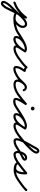

<svg xmlns="http://www.w3.org/2000/svg" viewBox="1708 -2341 929 4435"><g transform="rotate(90 2172.5 -123.5)"><path d="M25 30Q15 34 5.5 29.5Q-4 25 -7 16Q-11 6 -6.5 -3.5Q-2 -13 7 -16Q52 -33 91.5 -53Q131 -73 170 -102Q219 -137 262 -180.5Q305 -224 341 -272Q341 -272 341 -272Q341 -272 341 -272Q347 -280 357.5 -281.5Q368 -283 376 -277Q384 -271 385.5 -260.5Q387 -250 381 -242Q343 -191 297.5 -145Q252 -99 200 -61Q158 -31 115.5 -9Q73 13 25 30Q25 30 25 30Q25 30 25 30ZM339 -268Q344 -278 353.5 -281Q363 -284 372 -279Q382 -274 385 -264.5Q388 -255 383 -246Q359 -199 336 -151.5Q313 -104 289 -56Q259 6 227.5 67.5Q196 129 167 191Q158 210 141 236Q124 262 101.5 285Q79 308 54 317.5Q29 327 3 312Q-21 297 -24 273Q-27 249 -16 221Q-5 193 13 165.5Q31 138 50 116Q69 94 80 82Q133 27 186.5 -25.5Q240 -78 289 -136Q307 -158 336.5 -187.5Q366 -217 401 -242.5Q436 -268 472.5 -280Q509 -292 542 -281Q542 -281 542 -281Q542 -281 542 -281Q542 -281 542 -281Q542 -281 542 -281Q575 -269 588.5 -239Q602 -209 600 -174.5Q598 -140 583 -114Q583 -114 583 -114Q583 -114 583 -114Q562 -78 532 -44.5Q502 -11 464 10.5Q426 32 382 32Q382 32 382 32Q381 32 381 32Q343 31 304 23Q265 15 237 -15Q231 -23 231.5 -33.5Q232 -44 239 -51Q247 -57 257.5 -56.5Q268 -56 275 -49Q294 -28 325 -23.5Q356 -19 383 -18Q383 -18 382 -18Q382 -18 382 -18Q416 -18 446 -36.5Q476 -55 500 -83Q524 -111 539 -138Q539 -138 539 -138Q539 -138 539 -138Q546 -151 549 -171Q552 -191 547.5 -209Q543 -227 526 -233Q526 -233 526 -233Q526 -233 526 -233Q503 -241 474 -228Q445 -215 416 -191Q387 -167 363 -142.5Q339 -118 327 -104Q278 -45 223.5 8Q169 61 116 116Q91 142 64 176.5Q37 211 28 247Q27 251 26 258.5Q25 266 29 268Q38 274 52.5 262.5Q67 251 81.5 231.5Q96 212 107 194Q118 176 121 169Q151 107 182.5 45.5Q214 -16 245 -78Q268 -126 291 -173.5Q314 -221 339 -268Q339 -268 339 -268Q339 -268 339 -268ZM239 -51Q247 -58 257.5 -57Q268 -56 275 -49Q289 -32 317.5 -25Q346 -18 379.5 -17.5Q413 -17 444 -19.5Q475 -22 495 -25Q495 -25 495 -25Q494 -25 494 -25Q544 -32 601.5 -50.5Q659 -69 701 -97Q709 -103 719.5 -101.5Q730 -100 735 -91Q741 -83 739.5 -72.5Q738 -62 729 -57Q683 -24 620 -3.5Q557 17 502 25Q502 25 501 25Q501 25 501 25Q474 28 437 31Q400 34 362 31.5Q324 29 291 18Q258 7 237 -15Q230 -23 231 -33.5Q232 -44 239 -51Z M694 -63Q689 -71 690.5 -81.5Q692 -92 701 -98Q734 -120 781.5 -151.5Q829 -183 883 -212.5Q937 -242 989 -262Q1041 -282 1083 -282Q1101 -282 1119 -277Q1137 -272 1153 -261Q1162 -254 1163 -244.5Q1164 -235 1159 -227Q1154 -220 1145 -216.5Q1136 -213 1125 -219Q1105 -231 1081 -231Q1049 -231 1007 -214Q965 -197 926 -168.5Q887 -140 861.5 -105Q836 -70 836 -34Q836 -22 842 -20Q848 -18 860 -18Q899 -18 938 -42Q977 -66 1012 -103Q1047 -140 1074.5 -179.5Q1102 -219 1119 -250Q1125 -261 1135 -262.5Q1145 -264 1153 -260Q1161 -255 1165 -246Q1169 -237 1163 -226Q1153 -208 1135 -182Q1117 -156 1098 -128Q1079 -100 1065.5 -74.5Q1052 -49 1052 -32Q1052 -24 1062.5 -22Q1073 -20 1078 -20Q1109 -20 1143 -32Q1177 -44 1209 -62Q1241 -80 1266 -97Q1274 -103 1284 -101.5Q1294 -100 1300 -91Q1306 -83 1304.5 -73Q1303 -63 1294 -57Q1265 -36 1228.5 -16Q1192 4 1153 17Q1114 30 1078 30Q1050 30 1026 15Q1002 0 1002 -32Q1002 -58 1015 -86.5Q1028 -115 1047.5 -143.5Q1067 -172 1086.5 -199Q1106 -226 1119 -250Q1125 -261 1135 -262.5Q1145 -264 1153 -260Q1161 -255 1165 -246Q1169 -237 1163 -226Q1142 -188 1110 -143.5Q1078 -99 1038 -59Q998 -19 952.5 6.5Q907 32 860 32Q828 32 807 16Q786 0 786 -34Q786 -71 805.5 -107Q825 -143 857 -174.5Q889 -206 928 -230Q967 -254 1007 -267.5Q1047 -281 1081 -281Q1119 -281 1151 -263Q1161 -257 1161.5 -247Q1162 -237 1157 -229Q1152 -221 1142.5 -217.5Q1133 -214 1123 -221Q1115 -227 1104 -229.5Q1093 -232 1083 -232Q1056 -232 1019 -219Q982 -206 940.5 -185Q899 -164 859 -140Q819 -116 785 -94Q751 -72 729 -56Q721 -51 710.5 -52.5Q700 -54 694 -63Z M1294 -56Q1286 -51 1275.5 -52.5Q1265 -54 1259 -63Q1254 -71 1255.5 -81.5Q1257 -92 1266 -98Q1324 -138 1385 -185.5Q1446 -233 1493 -287Q1501 -295 1515 -293Q1530 -291 1534 -281Q1542 -266 1560.5 -260Q1579 -254 1594 -253Q1607 -252 1614 -239Q1621 -225 1614 -214Q1595 -186 1575.5 -156.5Q1556 -127 1542.5 -95Q1529 -63 1529 -27Q1529 -18 1534.5 -17.5Q1540 -17 1548 -17Q1576 -17 1611 -30.5Q1646 -44 1678.5 -62.5Q1711 -81 1733 -97Q1733 -97 1733 -97Q1733 -97 1733 -97Q1742 -103 1752 -101.5Q1762 -100 1768 -92Q1774 -83 1772.5 -73Q1771 -63 1763 -57Q1736 -37 1698.5 -16.5Q1661 4 1621.5 18.5Q1582 33 1548 33Q1519 33 1499 18.5Q1479 4 1479 -27Q1479 -69 1493.5 -105.5Q1508 -142 1529 -175.5Q1550 -209 1572 -242Q1576 -247 1581.5 -241.5Q1587 -236 1592 -227Q1596 -219 1597 -211Q1598 -203 1592 -203Q1562 -205 1532.5 -218Q1503 -231 1490 -259Q1487 -264 1494.5 -265Q1502 -266 1511 -265Q1521 -264 1527.5 -260.5Q1534 -257 1531 -253Q1481 -198 1418 -148.5Q1355 -99 1294 -56Q1294 -56 1294 -56Q1294 -56 1294 -56Z M1762 -56Q1754 -51 1743.5 -52.5Q1733 -54 1727 -63Q1722 -71 1723.5 -81.5Q1725 -92 1734 -98Q1759 -115 1788 -145.5Q1817 -176 1848 -207Q1879 -238 1910.5 -259.5Q1942 -281 1972 -281Q2001 -281 2027.5 -263Q2054 -245 2062 -216Q2062 -216 2062 -216Q2062 -216 2062 -216Q2065 -206 2060 -197Q2055 -188 2045 -185Q2035 -182 2026 -187Q2017 -192 2014 -202Q2010 -215 1997.5 -223Q1985 -231 1972 -231Q1954 -231 1935 -218Q1916 -205 1897.5 -186Q1879 -167 1863 -148Q1847 -129 1835 -117Q1818 -101 1800 -85.5Q1782 -70 1762 -56Q1762 -56 1762 -56Q1762 -56 1762 -56ZM2062 -216Q2065 -206 2060 -197Q2055 -188 2045 -185Q2035 -182 2026 -187Q2017 -192 2014 -202Q2010 -215 1997.5 -223Q1985 -231 1972 -231Q1948 -231 1925 -212.5Q1902 -194 1883 -165.5Q1864 -137 1853 -108Q1842 -79 1842 -59Q1842 -43 1852.5 -34.5Q1863 -26 1878 -23Q1893 -20 1906 -20Q1963 -20 2018 -42.5Q2073 -65 2120 -97Q2120 -97 2120 -97Q2120 -97 2120 -97Q2128 -103 2138.5 -101.5Q2149 -100 2154 -91Q2160 -83 2158.5 -72.5Q2157 -62 2148 -57Q2096 -20 2033.5 5Q1971 30 1906 30Q1878 30 1852 21Q1826 12 1809 -8Q1792 -28 1792 -59Q1792 -90 1806.5 -128Q1821 -166 1846.5 -201Q1872 -236 1904.5 -258.5Q1937 -281 1972 -281Q2001 -281 2027.5 -263Q2054 -245 2062 -216Q2062 -216 2062 -216Q2062 -216 2062 -216Z M2148 -56Q2140 -51 2129.5 -52.5Q2119 -54 2113 -63Q2108 -71 2109.5 -81.5Q2111 -92 2120 -98Q2177 -137 2232.5 -182Q2288 -227 2339 -274Q2347 -281 2356 -280Q2365 -279 2372 -274Q2378 -269 2380.5 -260Q2383 -251 2377 -242Q2369 -229 2353.5 -205Q2338 -181 2321 -152.5Q2304 -124 2289.5 -96.5Q2275 -69 2268.5 -48Q2262 -27 2269 -20Q2272 -16 2280 -15Q2288 -14 2293 -14Q2346 -14 2393.5 -41Q2441 -68 2483 -97Q2491 -103 2501 -101.5Q2511 -100 2517 -91Q2523 -83 2521.5 -73Q2520 -63 2511 -57Q2463 -22 2409 7Q2355 36 2293 36Q2249 36 2232 18.5Q2215 1 2216.5 -28Q2218 -57 2232.5 -91.5Q2247 -126 2267 -160Q2287 -194 2305.5 -222.5Q2324 -251 2335 -268Q2340 -277 2350 -276Q2360 -275 2367 -269Q2375 -262 2378 -253Q2381 -244 2373 -236Q2320 -189 2263.5 -143Q2207 -97 2148 -56Q2148 -56 2148 -56Q2148 -56 2148 -56ZM2455 -414Q2455 -416 2459.5 -411.5Q2464 -407 2462 -407Q2460 -407 2464.5 -411.5Q2469 -416 2469 -414Q2469 -412 2464.5 -416.5Q2460 -421 2462 -421Q2464 -421 2459.5 -416.5Q2455 -412 2455 -414ZM2419 -414Q2419 -432 2431.5 -444.5Q2444 -457 2462 -457Q2480 -457 2492.5 -444.5Q2505 -432 2505 -414Q2505 -396 2492.5 -383.5Q2480 -371 2462 -371Q2444 -371 2431.5 -383.5Q2419 -396 2419 -414Z M2476 -63Q2471 -71 2472.5 -81.5Q2474 -92 2483 -98Q2516 -120 2563.5 -151.5Q2611 -183 2665 -212.5Q2719 -242 2771 -262Q2823 -282 2865 -282Q2883 -282 2901 -277Q2919 -272 2935 -261Q2944 -254 2945 -244.5Q2946 -235 2941 -227Q2936 -220 2927 -216.5Q2918 -213 2907 -219Q2887 -231 2863 -231Q2831 -231 2789 -214Q2747 -197 2708 -168.5Q2669 -140 2643.5 -105Q2618 -70 2618 -34Q2618 -22 2624 -20Q2630 -18 2642 -18Q2681 -18 2720 -42Q2759 -66 2794 -103Q2829 -140 2856.5 -179.5Q2884 -219 2901 -250Q2907 -261 2917 -262.5Q2927 -264 2935 -260Q2943 -255 2947 -246Q2951 -237 2945 -226Q2935 -208 2917 -182Q2899 -156 2880 -128Q2861 -100 2847.5 -74.5Q2834 -49 2834 -32Q2834 -24 2844.5 -22Q2855 -20 2860 -20Q2891 -20 2925 -32Q2959 -44 2991 -62Q3023 -80 3048 -97Q3056 -103 3066 -101.5Q3076 -100 3082 -91Q3088 -83 3086.5 -73Q3085 -63 3076 -57Q3047 -36 3010.5 -16Q2974 4 2935 17Q2896 30 2860 30Q2832 30 2808 15Q2784 0 2784 -32Q2784 -58 2797 -86.5Q2810 -115 2829.5 -143.5Q2849 -172 2868.5 -199Q2888 -226 2901 -250Q2907 -261 2917 -262.5Q2927 -264 2935 -260Q2943 -255 2947 -246Q2951 -237 2945 -226Q2924 -188 2892 -143.5Q2860 -99 2820 -59Q2780 -19 2734.5 6.5Q2689 32 2642 32Q2610 32 2589 16Q2568 0 2568 -34Q2568 -71 2587.5 -107Q2607 -143 2639 -174.5Q2671 -206 2710 -230Q2749 -254 2789 -267.5Q2829 -281 2863 -281Q2901 -281 2933 -263Q2943 -257 2943.5 -247Q2944 -237 2939 -229Q2934 -221 2924.5 -217.5Q2915 -214 2905 -221Q2897 -227 2886 -229.5Q2875 -232 2865 -232Q2838 -232 2801 -219Q2764 -206 2722.5 -185Q2681 -164 2641 -140Q2601 -116 2567 -94Q2533 -72 2511 -56Q2503 -51 2492.5 -52.5Q2482 -54 2476 -63Z M3076 -57Q3068 -51 3057.5 -52.5Q3047 -54 3042 -63Q3036 -71 3037.5 -81.5Q3039 -92 3048 -97Q3066 -110 3102.5 -139Q3139 -168 3185 -206Q3231 -244 3278 -286.5Q3325 -329 3364.5 -370Q3404 -411 3428.5 -445Q3453 -479 3453 -499Q3453 -507 3450.5 -512.5Q3448 -518 3439 -518Q3432 -518 3421 -504Q3410 -490 3398.5 -470Q3387 -450 3377 -431.5Q3367 -413 3362 -403Q3347 -379 3326 -343Q3305 -307 3283 -265.5Q3261 -224 3241.5 -182Q3222 -140 3209.5 -103Q3197 -66 3197 -39Q3197 -35 3200 -28Q3203 -21 3208 -21Q3260 -21 3305.5 -44.5Q3351 -68 3393 -97Q3393 -97 3393 -97Q3393 -97 3393 -97Q3401 -103 3411 -101.5Q3421 -100 3427 -91Q3433 -83 3431.5 -73Q3430 -63 3421 -57Q3373 -23 3321 3Q3269 29 3208 29Q3181 29 3164 8Q3147 -13 3147 -39Q3147 -78 3166 -130Q3185 -182 3212.5 -237.5Q3240 -293 3269 -343.5Q3298 -394 3318 -429Q3328 -446 3340 -469.5Q3352 -493 3366.5 -515.5Q3381 -538 3399 -553Q3417 -568 3439 -568Q3469 -568 3486 -548Q3503 -528 3503 -499Q3503 -471 3478.5 -432.5Q3454 -394 3413 -349.5Q3372 -305 3324 -260Q3276 -215 3227.5 -174.5Q3179 -134 3139 -103Q3099 -72 3076 -57Q3076 -57 3076 -57Q3076 -57 3076 -57Z M3421 -56Q3413 -51 3402.5 -52.5Q3392 -54 3386 -63Q3381 -71 3382.5 -81.5Q3384 -92 3393 -98Q3445 -134 3500 -161Q3555 -188 3607 -222Q3610 -223 3613.5 -225.5Q3617 -228 3617 -232Q3617 -236 3600 -236Q3573 -236 3552.5 -218Q3532 -200 3518.5 -173Q3505 -146 3498 -117Q3491 -88 3491 -66Q3491 -47 3497.5 -34Q3504 -21 3525 -21Q3556 -21 3587.5 -33Q3619 -45 3648.5 -63Q3678 -81 3702 -97Q3710 -103 3720 -101.5Q3730 -100 3736 -91Q3742 -83 3740.5 -73Q3739 -63 3730 -57Q3687 -26 3633.5 1.5Q3580 29 3525 29Q3482 29 3461.5 1.5Q3441 -26 3441 -66Q3441 -99 3451 -137Q3461 -175 3481.5 -209Q3502 -243 3531.5 -264.5Q3561 -286 3600 -286Q3623 -286 3645 -272Q3667 -258 3667 -232Q3667 -209 3650 -192Q3631 -173 3600.5 -159.5Q3570 -146 3546 -133Q3514 -116 3482.5 -96.5Q3451 -77 3421 -56Q3421 -56 3421 -56Q3421 -56 3421 -56Z M3695 -63Q3690 -71 3691.5 -81.5Q3693 -92 3702 -98Q3764 -141 3823.5 -188.5Q3883 -236 3941 -284Q3951 -292 3966 -286Q3980 -280 3982 -268Q3985 -239 3983.5 -202Q3982 -165 3974 -126.5Q3966 -88 3949 -55.5Q3932 -23 3906 -2.5Q3880 18 3842 18Q3807 18 3770 7Q3733 -4 3712 -35Q3704 -45 3707 -54.5Q3710 -64 3718 -69Q3725 -75 3735 -74.5Q3745 -74 3752 -63Q3764 -46 3789 -37.5Q3814 -29 3841 -26.5Q3868 -24 3886 -24Q3940 -24 3993 -45.5Q4046 -67 4089 -97Q4089 -97 4089 -97Q4089 -97 4089 -97Q4098 -103 4108 -101.5Q4118 -100 4124 -92Q4130 -83 4128.5 -73Q4127 -63 4119 -57Q4069 -21 4008.5 2.5Q3948 26 3886 26Q3858 26 3824 21.5Q3790 17 3759.5 4Q3729 -9 3712 -35Q3704 -45 3707 -54.5Q3710 -64 3718 -69Q3725 -75 3735 -74.5Q3745 -74 3752 -63Q3766 -44 3793 -38Q3820 -32 3842 -32Q3868 -32 3885 -49.5Q3902 -67 3912.5 -95Q3923 -123 3928 -155Q3933 -187 3933.5 -215Q3934 -243 3932 -261Q3931 -268 3939.5 -267.5Q3948 -267 3957 -264Q3966 -260 3972 -254.5Q3978 -249 3973 -245Q3914 -197 3853.5 -148.5Q3793 -100 3730 -56Q3722 -51 3711.5 -52.5Q3701 -54 3695 -63Z M4084 -61Q4078 -70 4079.5 -80Q4081 -90 4090 -96Q4150 -139 4212.5 -183.5Q4275 -228 4327 -282Q4327 -282 4327 -282Q4327 -282 4327 -282Q4334 -289 4344.5 -289Q4355 -289 4363 -282Q4370 -275 4370 -264.5Q4370 -254 4363 -246Q4309 -192 4245 -146Q4181 -100 4118 -55Q4110 -49 4100 -51Q4090 -53 4084 -61Z"/></g></svg>

Font: FRB American Cursive Semibold
Style: Italic
Weight: 600
Italic angle: -25°
Version: Version 2.0;Modular Font Editor K font №1